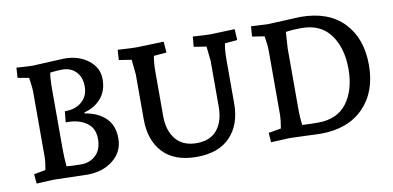

<svg xmlns="http://www.w3.org/2000/svg" viewBox="-58 -701 1792 876"><g transform="rotate(-10 838.0 -262.5)"><path d="M129 -529 273 -536Q340 -536 385 -501.5Q430 -467 430 -413Q430 -359 400 -324.5Q370 -290 322 -278V-273Q382 -264 418 -229.5Q454 -195 454 -134Q454 -73 406 -34.5Q358 4 286 4L129 0L51 4L47 -40L101 -50Q108 -85 108 -110V-410Q108 -432 101 -477L49 -486L52 -533Q103 -529 129 -529ZM195 -405V-133Q195 -90 199 -50Q226 -47 266.5 -47Q307 -47 334.5 -73Q362 -99 362 -148.5Q362 -198 327 -223Q292 -248 238 -248H230L235 -299H240Q286 -299 315 -325Q344 -351 344 -394.5Q344 -438 319.5 -463Q295 -488 256 -488Q234 -488 200 -484Q195 -461 195 -405Z M930 -408 923 -477 865 -486 869 -533Q928 -529 950 -529L1063 -533L1066 -482L1008 -477Q1002 -444 1002 -402V-200Q1002 -102 948 -45.5Q894 11 792 11Q690 11 636.5 -45.5Q583 -102 583 -200V-408L576 -477L518 -486L521 -533Q585 -529 608 -529L734 -533L738 -482L679 -477Q673 -447 673 -402V-198Q673 -132 706 -91.5Q739 -51 802.5 -51Q866 -51 898 -90.5Q930 -130 930 -198Z M1216 -529 1367 -536Q1497 -536 1567.5 -463Q1638 -390 1638 -266Q1638 -142 1566 -68.5Q1494 5 1367 5Q1367 5 1225 0L1137 4L1134 -40L1192 -50Q1199 -92 1199 -110V-410Q1199 -435 1192 -477L1135 -486L1139 -533Q1186 -530 1216 -529ZM1364 -485Q1323 -485 1291 -480Q1286 -410 1286 -405V-133Q1286 -79 1291 -49Q1323 -47 1364 -47Q1454 -47 1498.5 -107.5Q1543 -168 1543 -264.5Q1543 -361 1498 -423Q1453 -485 1364 -485Z"/></g></svg>

Font: Andada SC
Style: Regular
Weight: 400
Designer: Carolina Giovagnoli
Foundry: Carolina Giovagnoli
Version: Version 1.003